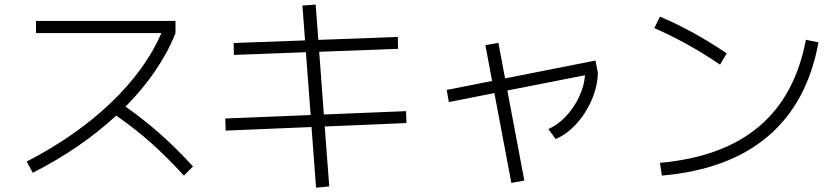

<svg xmlns="http://www.w3.org/2000/svg" viewBox="-20 -788 3790 867"><path d="M709 -638.7H142.6V-693.4H772.5V-638.7Q738.8 -552.7 681.6 -468.8Q624.5 -384.8 546.9 -306.6Q631.8 -246.6 705.1 -181.6Q778.3 -116.7 851.6 -36.1L810.5 4.9Q735.4 -77.6 662.6 -142.3Q589.8 -207 504.9 -266.1Q344.2 -117.7 127.9 -7.8L100.6 -58.6Q321.8 -172.4 479.2 -322.5Q636.7 -472.7 709 -638.7Z M1386.7 -214.4 999 -198.2 997.1 -252.9 1382.8 -268.6 1361.3 -552.2 1036.1 -540 1035.2 -593.8 1357.4 -605.5 1345.7 -762.7 1405.3 -767.6 1417.5 -607.9 1776.4 -621.1 1777.3 -567.4 1421.4 -554.2 1442.4 -271 1813.5 -286.1 1815.4 -232.4 1446.3 -216.8 1466.8 53.7 1407.2 59.6Z M1997.1 -381.8 2202.1 -422.4 2171.9 -584 2230.5 -594.7 2260.7 -434.1 2668.9 -514.6 2679.7 -460Q2678.7 -400.9 2653.1 -339.6Q2627.4 -278.3 2584 -230.2Q2540.5 -182.1 2489.3 -160.2L2456.1 -205.1Q2498.5 -223.6 2535.2 -262.5Q2571.8 -301.3 2595 -350.6Q2618.2 -399.9 2621.6 -448.2L2271 -379.4L2347.7 27.3L2289.1 38.1L2212.4 -367.7L2006.8 -327.1Z M3619.1 -608.4 3675.8 -596.7Q3626.5 -324.7 3448.5 -173.1Q3270.5 -21.5 2968.8 4.9L2960 -52.7Q3243.2 -78.1 3407.2 -216.6Q3571.3 -355 3619.1 -608.4ZM2934.6 -661.1 2960 -712.9Q3108.9 -650.4 3261.7 -546.9L3231.4 -496.1Q3087.9 -594.2 2934.6 -661.1Z"/></svg>

Font: Pretendard Light
Style: Regular
Weight: 300
Designer: Base glyphs from Inter by Rasmus Andersson; Hangeul glyphs from Noto Sans CJK(Source Han Sans) by Jang Soo-young and Kan
Foundry: Kil Hyung-jin
Version: Version 1.309